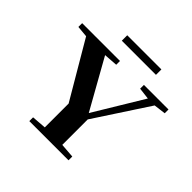

<svg xmlns="http://www.w3.org/2000/svg" viewBox="-197 -1001 1194 1194"><g transform="rotate(45 400.5 -404.0)"><path d="M270.5 -760.3V-808.1H570.8V-760.3ZM217.3 0V-33.2L313 -40.5V-250L93.8 -623L19 -629.9V-663.1H351.6V-629.9L260.3 -623.5L443.4 -296.9L639.2 -620.6L562 -629.9V-663.1H778.3V-629.9L699.7 -620.1L466.8 -264.2V-40.5L562 -33.2V0Z"/></g></svg>

Font: Elstob 10pt
Style: Bold
Weight: 700
Designer: Peter S. Baker
Version: Version 1.015